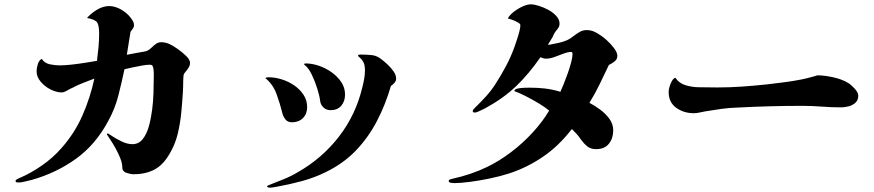

<svg xmlns="http://www.w3.org/2000/svg" viewBox="-20 -801 4040 887"><path d="M858 -510Q858 -499 851 -488Q844 -477 836.5 -468.5Q829 -460 828 -454Q827 -448 826.5 -432.5Q826 -417 826 -401.5Q826 -386 825 -377Q822 -329 817.5 -281.5Q813 -234 802 -187Q788 -126 753 -74Q725 -32 686.5 -14Q648 4 598 4Q584 4 564.5 -2.5Q545 -9 545 -27Q545 -47 535.5 -70.5Q526 -94 513.5 -116.5Q501 -139 489.5 -156Q478 -173 474 -180Q474 -180 475 -182.5Q476 -185 478 -185Q479 -185 497.5 -172.5Q516 -160 542 -147.5Q568 -135 592 -135Q621 -135 639.5 -158.5Q658 -182 668 -218.5Q678 -255 683 -295Q688 -335 689 -370.5Q690 -406 690 -425Q690 -439 690.5 -453.5Q691 -468 689 -482Q688 -490 685 -496Q682 -502 672 -502Q657 -502 635.5 -498Q614 -494 592 -489.5Q570 -485 555 -481Q542 -419 526.5 -358.5Q511 -298 480 -242Q422 -133 331 -67.5Q240 -2 127 30Q115 33 96 37.5Q77 42 69 42Q65 42 58.5 41.5Q52 41 52 35Q52 30 59.5 26.5Q67 23 71 21Q121 0 173 -36Q225 -72 265 -118Q325 -186 361 -268Q397 -350 416 -438Q391 -428 365.5 -418.5Q340 -409 316 -396Q306 -392 290.5 -383Q275 -374 265 -374Q241 -374 214 -387.5Q187 -401 168 -423.5Q149 -446 149 -472Q149 -485 154.5 -504Q160 -523 173 -529Q186 -509 210 -504Q234 -499 256 -499Q279 -499 310.5 -502.5Q342 -506 373.5 -511Q405 -516 428 -520Q432 -551 435 -582.5Q438 -614 438 -645Q438 -683 429 -697Q420 -711 382 -718Q400 -739 428 -756Q456 -773 484 -773Q511 -773 538.5 -757.5Q566 -742 582 -721Q588 -714 593.5 -704.5Q599 -695 599 -684Q599 -676 593.5 -668.5Q588 -661 583 -654Q579 -628 574.5 -601.5Q570 -575 566 -548Q571 -549 584.5 -551.5Q598 -554 614 -557Q630 -560 642.5 -562Q655 -564 657 -565Q669 -570 679 -580Q689 -590 700 -598Q711 -606 725 -606Q746 -606 766 -596Q779 -590 800.5 -575Q822 -560 840 -542.5Q858 -525 858 -510Z M1399 -306Q1399 -275 1379.5 -255.5Q1360 -236 1329 -236Q1309 -236 1298.5 -249.5Q1288 -263 1284 -280Q1274 -321 1257.5 -366.5Q1241 -412 1206 -440Q1209 -443 1213.5 -443.5Q1218 -444 1222 -444Q1250 -444 1281 -434.5Q1312 -425 1338.5 -407Q1365 -389 1382 -363.5Q1399 -338 1399 -306ZM1810 -437Q1810 -427 1802 -418Q1794 -409 1786 -404Q1761 -318 1721.5 -242Q1682 -166 1624 -105.5Q1566 -45 1483 -5Q1432 20 1375 35.5Q1318 51 1262 61Q1254 62 1244.5 64Q1235 66 1227 66Q1225 66 1219.5 65Q1214 64 1214 60Q1214 58 1216.5 57Q1219 56 1220 55Q1255 41 1289 27.5Q1323 14 1355 -5Q1468 -69 1546 -170Q1624 -271 1654 -398Q1659 -417 1662.5 -437Q1666 -457 1666 -476Q1666 -502 1658 -515.5Q1650 -529 1642 -535Q1634 -541 1634 -544Q1634 -547 1638 -548Q1642 -549 1643 -549Q1672 -549 1697.5 -546.5Q1723 -544 1746 -524Q1758 -515 1773 -500.5Q1788 -486 1799 -470Q1810 -454 1810 -437ZM1574 -364Q1574 -333 1556.5 -312.5Q1539 -292 1507 -292Q1488 -292 1474.5 -304.5Q1461 -317 1459 -335Q1456 -359 1445.5 -392.5Q1435 -426 1420 -457Q1405 -488 1385 -503Q1384 -506 1387 -507Q1390 -508 1392 -508Q1421 -508 1452.5 -497.5Q1484 -487 1511.5 -467.5Q1539 -448 1556.5 -422Q1574 -396 1574 -364Z M2832 -543Q2832 -527 2819 -517Q2806 -507 2793 -501Q2772 -457 2750.5 -412.5Q2729 -368 2703 -326Q2726 -314 2751.5 -295.5Q2777 -277 2795 -252.5Q2813 -228 2813 -199Q2813 -162 2793 -137Q2773 -112 2734 -112Q2709 -112 2693.5 -124.5Q2678 -137 2664 -156Q2655 -170 2644 -182Q2633 -194 2622 -205Q2560 -125 2486.5 -75.5Q2413 -26 2333 0Q2293 13 2243 23.5Q2193 34 2148.5 39.5Q2104 45 2080 45Q2074 45 2063.5 43.5Q2053 42 2053 35Q2053 30 2060.5 27.5Q2068 25 2073 24Q2111 16 2152.5 2Q2194 -12 2231 -30Q2285 -56 2339.5 -97Q2394 -138 2440.5 -188.5Q2487 -239 2517 -290Q2501 -304 2470.5 -322.5Q2440 -341 2408.5 -357Q2377 -373 2356 -380Q2357 -389 2371.5 -392Q2386 -395 2403 -395.5Q2420 -396 2426 -396Q2466 -396 2499 -392Q2532 -388 2569 -377Q2575 -390 2584.5 -413.5Q2594 -437 2603.5 -464Q2613 -491 2619 -514.5Q2625 -538 2625 -551Q2625 -554 2624 -557.5Q2623 -561 2619 -561Q2604 -561 2584 -553.5Q2564 -546 2542.5 -538Q2521 -530 2502 -530Q2490 -530 2477 -537Q2423 -459 2364.5 -403Q2306 -347 2222 -301Q2216 -298 2198.5 -289.5Q2181 -281 2174 -281Q2171 -281 2167.5 -282Q2164 -283 2164 -287Q2164 -292 2167.5 -296Q2171 -300 2174 -303Q2200 -328 2225 -355.5Q2250 -383 2269 -413Q2295 -453 2318 -496.5Q2341 -540 2357 -585Q2361 -597 2367.5 -616Q2374 -635 2379 -654Q2384 -673 2384 -685Q2384 -691 2371.5 -698Q2359 -705 2345 -710Q2331 -715 2326 -716Q2334 -731 2353 -746Q2372 -761 2394 -771Q2416 -781 2432 -781Q2447 -781 2469.5 -774Q2492 -767 2514 -755Q2536 -743 2550.5 -726.5Q2565 -710 2565 -692Q2565 -679 2558 -670.5Q2551 -662 2544 -652Q2541 -648 2538 -641.5Q2535 -635 2533 -630Q2528 -621 2522 -612Q2516 -603 2511 -594Q2514 -594 2516.5 -594.5Q2519 -595 2522 -595Q2542 -599 2561 -603Q2580 -607 2599 -615Q2614 -622 2628 -633Q2642 -644 2657 -653Q2672 -662 2690 -662Q2708 -662 2723.5 -655.5Q2739 -649 2754 -638Q2766 -631 2784.5 -614Q2803 -597 2817.5 -577.5Q2832 -558 2832 -543Z M3945 -359Q3945 -339 3932.5 -327Q3920 -315 3901.5 -310Q3883 -305 3866 -305Q3821 -305 3776.5 -308.5Q3732 -312 3687 -312Q3612 -312 3536.5 -310Q3461 -308 3386 -304Q3349 -303 3313 -298Q3277 -293 3241 -287Q3228 -285 3213.5 -281.5Q3199 -278 3185 -278Q3139 -278 3104 -303Q3069 -328 3069 -377Q3069 -386 3073 -400Q3077 -414 3084 -426.5Q3091 -439 3100 -442Q3117 -416 3148 -407Q3179 -398 3208 -398Q3229 -398 3250.5 -397.5Q3272 -397 3293 -397Q3351 -397 3408 -401Q3465 -405 3522 -411Q3563 -416 3603 -421Q3643 -426 3683 -434Q3697 -437 3710 -440Q3723 -443 3736 -447Q3738 -447 3747 -450Q3756 -453 3756 -453Q3788 -453 3829 -444Q3870 -435 3898 -418Q3910 -411 3927.5 -392.5Q3945 -374 3945 -359Z"/></svg>

Font: Kaisei Tokumin ExtraBold
Style: Regular
Weight: 800
Designer: Font-Kai, 金井和夫
Foundry: KAZUO KANAI
Version: Version 5.003